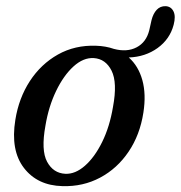

<svg xmlns="http://www.w3.org/2000/svg" viewBox="-20 -609 601 638"><path d="M299 -457Q331.5 -456 358.5 -446.5Q402 -435 434 -451.8Q466 -468.5 476 -508.5L483.5 -542Q489 -564 500.8 -576.5Q512.5 -589 530.5 -588.5Q548.5 -587.5 556.5 -571.2Q564.5 -555 557 -526.5Q544.5 -479 503.8 -449.5Q463 -420 408 -418Q440 -389.5 453 -342.8Q466 -296 456.5 -235Q445 -160.5 407.2 -104.8Q369.5 -49 312.8 -18.8Q256 11.5 187.5 9.5Q104.5 7.5 59.5 -51Q14.5 -109.5 31 -211Q42.5 -283 79.2 -339.5Q116 -396 172.5 -427.8Q229 -459.5 299 -457ZM197 -31.5Q230 -30 262.2 -58.2Q294.5 -86.5 319.5 -137.2Q344.5 -188 355.5 -254Q370.5 -334.5 350.8 -374Q331 -413.5 291.5 -416Q257 -418 224.2 -388.2Q191.5 -358.5 166.5 -306.8Q141.5 -255 131 -191.5Q116 -109.5 136.5 -71.5Q157 -33.5 197 -31.5Z"/></svg>

Font: Fraunces 72pt Soft
Style: Italic
Weight: 400
Italic angle: -16°
Version: Version 1.000;[b76b70a41]